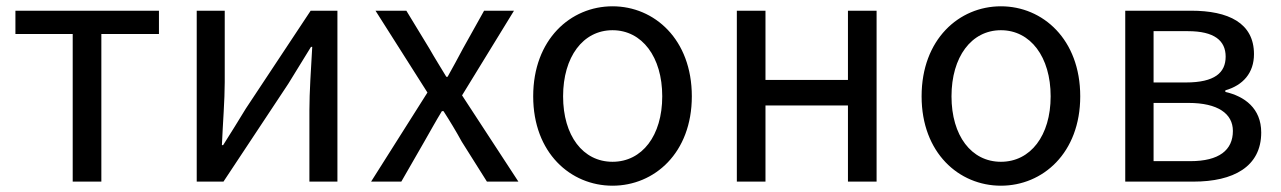

<svg xmlns="http://www.w3.org/2000/svg" viewBox="-20 -577 4070 610"><path d="M211 0H302V-469H485V-543H29V-469H211Z M605 0H690L896 -311C916 -344 947 -394 968 -428H972C968 -357 963 -284 963 -227V0H1052V-543H967L761 -232C741 -199 710 -149 689 -116H685C688 -186 694 -259 694 -316V-543H605Z M1159 0H1255L1328 -127C1347 -160 1365 -193 1384 -224H1389C1409 -193 1429 -160 1447 -127L1527 0H1627L1448 -274L1613 -543H1518L1451 -423C1435 -393 1419 -363 1402 -333H1398C1380 -363 1361 -393 1344 -423L1271 -543H1173L1338 -283Z M1926 13C2059 13 2178 -91 2178 -271C2178 -452 2059 -557 1926 -557C1793 -557 1674 -452 1674 -271C1674 -91 1793 13 1926 13ZM1926 -63C1832 -63 1769 -146 1769 -271C1769 -396 1832 -481 1926 -481C2020 -481 2084 -396 2084 -271C2084 -146 2020 -63 1926 -63Z M2321 0H2412V-242H2674V0H2765V-543H2674V-323H2412V-543H2321Z M3160 13C3293 13 3412 -91 3412 -271C3412 -452 3293 -557 3160 -557C3027 -557 2908 -452 2908 -271C2908 -91 3027 13 3160 13ZM3160 -63C3066 -63 3003 -146 3003 -271C3003 -396 3066 -481 3160 -481C3254 -481 3318 -396 3318 -271C3318 -146 3254 -63 3160 -63Z M3555 0H3772C3898 0 3987 -47 3987 -156C3987 -233 3934 -271 3873 -285V-290C3929 -306 3964 -345 3964 -405C3964 -504 3883 -543 3764 -543H3555ZM3645 -315V-478H3754C3838 -478 3874 -448 3874 -397C3874 -346 3839 -315 3748 -315ZM3645 -65V-250H3756C3849 -250 3897 -216 3897 -161C3897 -100 3853 -65 3762 -65Z"/></svg>

Font: Source Han Sans CN Regular
Style: Regular
Weight: 400
Designer: Ryoko NISHIZUKA (kana & ideographs); Paul D. Hunt (Latin, Greek & Cyrillic); Wenlong ZHANG (bopomofo); Sandoll Communica
Foundry: Adobe Systems Incorporated
Version: Version 1.004;PS 1.004;hotconv 1.0.82;makeotf.lib2.5.63406